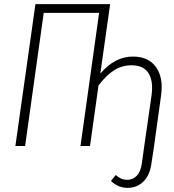

<svg xmlns="http://www.w3.org/2000/svg" viewBox="-20 -704 841 926"><path d="M621.1 -431.2Q696.3 -431.2 732.7 -379.9Q769 -328.6 756.8 -243.2L723.1 0L710 86.9Q701.7 143.1 670.7 172.6Q639.6 202.1 595.2 202.1Q550.3 202.1 515.1 168.9L538.1 140.1Q552.2 151.9 564.5 157.5Q576.7 163.1 594.2 163.1Q620.6 163.1 639.6 143.6Q658.7 124 664.1 84L675.8 0L710.9 -244.1Q720.2 -313 696.3 -351.1Q672.4 -389.2 613.8 -389.2Q568.4 -389.2 530.5 -365.2Q492.7 -341.3 455.1 -292L414.1 0H368.2L458 -642.1H190.9L101.1 0H54.2L150.9 -684.1H511.2L463.9 -349.1Q533.7 -431.2 621.1 -431.2Z"/></svg>

Font: Fira Sans Compressed ExtraLight
Style: Italic
Weight: 250
Width: 3
Italic angle: -8°
Designer: Carrois Corporate & Edenspiekermann AG
Foundry: Carrois Corporate GbR & Edenspiekermann AG
Version: Version 4.203;PS 004.203;hotconv 1.0.88;makeotf.lib2.5.64775